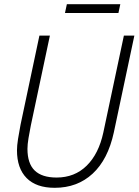

<svg xmlns="http://www.w3.org/2000/svg" viewBox="-20 -880 661 916"><path d="M241 16Q153 16 107 -30.5Q61 -77 61 -163Q61 -185 66 -217Q71 -249 78 -285L168 -710H218L127 -281Q121 -251 116 -221Q111 -191 111 -170Q111 -100 145.5 -66.5Q180 -33 250 -33Q336 -33 393.5 -89.5Q451 -146 473 -248L571 -710H621L523 -248Q495 -119 422 -51.5Q349 16 241 16ZM290 -818 299 -860H554L545 -818Z"/></svg>

Font: Geist Mono ExtraLight
Style: Italic
Weight: 200
Italic angle: -12°
Monospace: yes
Designer: Basement.studio, Andrés Briganti, Mateo Zaragoza
Foundry: Basement.studio, Vercel, Andrés Briganti, Guido Ferreyra, Mateo Zaragoza
Version: Version 1.500; ttfautohint (v1.8.4.7-5d5b)